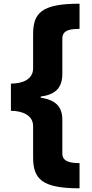

<svg xmlns="http://www.w3.org/2000/svg" viewBox="-20 -852 499 1038"><path d="M39 -400V-253C99 -253 159 -230 159 -170V-2C159 115 205 166 410 166V30C371 29 317 27 317 -22V-204C317 -280 276 -312 200 -324V-330C274 -340 317 -372 317 -453V-644C317 -694 370 -695 410 -696V-832C202 -832 159 -780 159 -666V-483C159 -422 101 -400 39 -400Z"/></svg>

Font: Noto Sans Gurmukhi Black
Style: Regular
Weight: 900
Designer: Jelle Bosma - Monotype Design Team
Foundry: Monotype Imaging Inc.
Version: Version 2.004